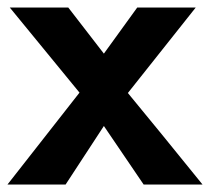

<svg xmlns="http://www.w3.org/2000/svg" viewBox="-35 -492 560 512"><path d="M-15 0 177 -245 -9 -472H147L242 -349L331 -472H487L306 -244Q387 -146 505 0H348L242 -156L140 0Z"/></svg>

Font: Coval
Style: Black
Weight: 1000
Foundry: Context Ltd
Version: Version 001.000